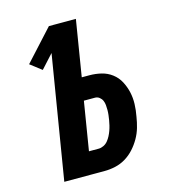

<svg xmlns="http://www.w3.org/2000/svg" viewBox="-109 -825 819 914"><g transform="rotate(-15 300.0 -367.5)"><path d="M95 0 195 -608 134 -541 78 -584 216 -735H349L304 -459H341Q372 -459 400.5 -452Q429 -445 452 -427.5Q475 -410 488.5 -384.5Q502 -359 508.5 -330.5Q515 -302 514 -271.5Q513 -241 507 -210Q503 -184 495.5 -158Q488 -132 474 -107.5Q460 -83 441 -62Q422 -41 398 -26.5Q374 -12 347 -6Q320 0 294 0ZM294 -110Q306 -110 318.5 -116Q331 -122 339.5 -132.5Q348 -143 354 -154.5Q360 -166 364.5 -178.5Q369 -191 372 -203.5Q375 -216 377 -228Q379 -240 380.5 -252.5Q382 -265 382 -277Q382 -289 381 -301Q380 -313 375.5 -323.5Q371 -334 361.5 -341.5Q352 -349 340 -349H285L246 -110Z"/></g></svg>

Font: Iosevka Extrabold Extended
Style: Italic
Weight: 800
Width: 7
Italic angle: -9°
Monospace: yes
Designer: Belleve Invis
Foundry: Belleve Invis
Version: Version 32.5.0; ttfautohint (v1.8.4)